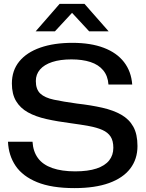

<svg xmlns="http://www.w3.org/2000/svg" viewBox="-20 -957 748 986"><path d="M362 9Q245 9 170.5 -21.5Q96 -52 60 -105.5Q24 -159 21 -229H147Q150 -179 175 -145Q200 -111 248.5 -94Q297 -77 366 -77Q432 -77 475.5 -91.5Q519 -106 540.5 -133Q562 -160 562 -198Q562 -234 548 -255.5Q534 -277 506 -289.5Q478 -302 437.5 -309.5Q397 -317 345 -324Q275 -333 219 -345.5Q163 -358 123.5 -380Q84 -402 62.5 -438Q41 -474 41 -528Q41 -595 79 -641.5Q117 -688 187 -712.5Q257 -737 352 -737Q446 -737 513 -711.5Q580 -686 617 -638Q654 -590 659 -523H537Q534 -567 510 -596Q486 -625 444.5 -638.5Q403 -652 347 -652Q289 -652 248 -638.5Q207 -625 185.5 -600Q164 -575 164 -541Q164 -498 187 -476.5Q210 -455 257 -445Q304 -435 376 -425Q447 -417 504.5 -404Q562 -391 602.5 -368Q643 -345 664.5 -306.5Q686 -268 686 -207Q686 -140 649 -91.5Q612 -43 540 -17Q468 9 362 9ZM163 -796 286 -937H414L538 -796H438L350 -891L262 -796Z"/></svg>

Font: Mona Sans Expanded Medium
Style: Regular
Weight: 500
Width: 7
Designer: Deni Anggara
Foundry: GitHub
Version: Version 2.000